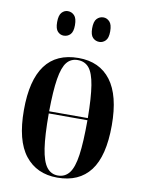

<svg xmlns="http://www.w3.org/2000/svg" viewBox="-85 -810 659 880"><g transform="rotate(10 244.0 -370.0)"><path d="M243 10Q147 10 93 -58.5Q39 -127 39 -269Q39 -547 245 -547Q343 -547 395.5 -477.5Q448 -408 448 -269Q448 -126 396 -58Q344 10 243 10ZM334 -283Q333 -379 324 -434.5Q315 -490 295.5 -513.5Q276 -537 243 -537Q211 -537 192 -513.5Q173 -490 164 -434.5Q155 -379 154 -283ZM244 0Q277 0 297 -25.5Q317 -51 325.5 -110.5Q334 -170 334 -273H154Q154 -171 163 -111.5Q172 -52 192 -26Q212 0 244 0ZM325 -636Q307 -636 294.5 -648.5Q282 -661 282 -692Q282 -724 294.5 -737Q307 -750 325 -750Q341 -750 353.5 -737Q366 -724 366 -692Q366 -661 353.5 -648.5Q341 -636 325 -636ZM159 -636Q143 -636 131 -648.5Q119 -661 119 -692Q119 -724 131 -737Q143 -750 159 -750Q177 -750 189.5 -737Q202 -724 202 -692Q202 -661 189.5 -648.5Q177 -636 159 -636Z"/></g></svg>

Font: Noto Serif Display ExtraCondensed SemiBold
Style: Regular
Weight: 600
Width: 2
Designer: Monotype Design Team
Foundry: Monotype Imaging Inc.
Version: Version 2.009